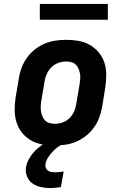

<svg xmlns="http://www.w3.org/2000/svg" viewBox="-20 -730 640 974"><path d="M257 8Q225 8 194 2.5Q163 -3 137 -18Q111 -33 92 -56.5Q73 -80 64 -109Q55 -138 54.5 -170Q54 -202 59 -234L76 -334Q80 -361 90 -387.5Q100 -414 117 -437.5Q134 -461 157.5 -479.5Q181 -498 207.5 -509Q234 -520 261.5 -524Q289 -528 316 -528Q348 -528 379 -522.5Q410 -517 436 -502Q462 -487 481.5 -463.5Q501 -440 510 -411Q519 -382 519 -350Q519 -318 514 -286L498 -186Q493 -159 483 -132.5Q473 -106 456 -82.5Q439 -59 415.5 -40.5Q392 -22 366 -11Q340 0 312 4Q284 8 257 8ZM259 -102Q278 -102 298 -109Q318 -116 333 -131Q348 -146 356 -165Q364 -184 367 -204L384 -304Q386 -317 387 -331Q388 -345 385.5 -357.5Q383 -370 378 -382Q373 -394 364 -402.5Q355 -411 342 -414.5Q329 -418 315 -418Q296 -418 276 -411Q256 -404 241 -389Q226 -374 217.5 -355Q209 -336 206 -316L189 -216Q187 -203 186.5 -189Q186 -175 188.5 -162.5Q191 -150 196 -138Q201 -126 210 -117.5Q219 -109 232 -105.5Q245 -102 259 -102ZM234 224Q209 224 185.5 218.5Q162 213 144 200Q126 187 117 164.5Q108 142 112 118Q115 99 124.5 81Q134 63 146.5 47.5Q159 32 175.5 19Q192 6 208 -4L215 -8H302L301 0Q285 7 270.5 18Q256 29 244.5 42Q233 55 223 70.5Q213 86 211 102Q209 112 212 120.5Q215 129 222 134.5Q229 140 238 142Q247 144 257 144Q268 144 279.5 143Q291 142 303 140L289 219Q275 221 261.5 222.5Q248 224 234 224ZM182 -630V-710H527V-630Z"/></svg>

Font: Iosevka Etoile Extrabold
Style: Italic
Weight: 800
Italic angle: -9°
Designer: Belleve Invis
Foundry: Belleve Invis
Version: Version 22.1.2; ttfautohint (v1.8.4)